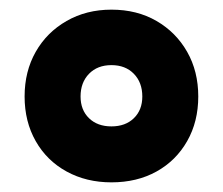

<svg xmlns="http://www.w3.org/2000/svg" viewBox="-20 -744 462 398"><path d="M211 -366Q159 -366 118 -388.5Q77 -411 54 -451.5Q31 -492 31 -544Q31 -596 54 -636.5Q77 -677 118 -700.5Q159 -724 211 -724Q264 -724 304.5 -700.5Q345 -677 368 -636.5Q391 -596 391 -544Q391 -492 368 -451.5Q345 -411 304.5 -388.5Q264 -366 211 -366ZM211 -482Q240 -482 257.5 -499Q275 -516 275 -544Q275 -573 257.5 -591Q240 -609 211 -609Q182 -609 164.5 -591Q147 -573 147 -544Q147 -516 164.5 -499Q182 -482 211 -482Z"/></svg>

Font: Noto Sans Armenian Black
Style: Regular
Weight: 900
Version: Version 2.007